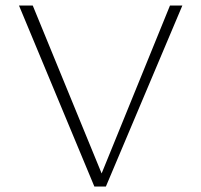

<svg xmlns="http://www.w3.org/2000/svg" viewBox="-20 -678 732 698"><path d="M323 0 49 -658H99L364 -12H335L598 -658H643L365 0Z"/></svg>

Font: Ysabeau Infant ExtraLight
Style: Regular
Weight: 250
Designer: Christian Thalmann (Catharsis Fonts)
Version: Version 2.001;gftools[0.9.30]; featfreeze: ss01,ss02,lnum